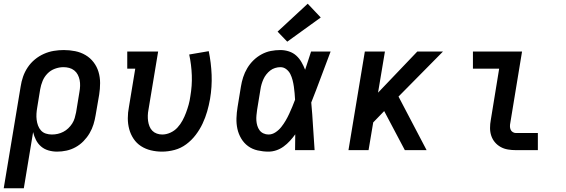

<svg xmlns="http://www.w3.org/2000/svg" viewBox="-21 -807 3041 1032"><path d="M-1 205 90 -342Q94 -369 103 -395Q112 -421 128 -445Q144 -469 166.5 -487.5Q189 -506 215 -517.5Q241 -529 268 -533.5Q295 -538 322 -538Q353 -538 383 -532Q413 -526 438.5 -511Q464 -496 482 -472.5Q500 -449 508.5 -420.5Q517 -392 517 -360.5Q517 -329 512 -298L493 -188Q489 -163 481.5 -138.5Q474 -114 460.5 -91Q447 -68 428 -48.5Q409 -29 385.5 -16Q362 -3 336.5 2.5Q311 8 286 8Q262 8 239.5 1.5Q217 -5 200 -19.5Q183 -34 172.5 -54.5Q162 -75 157 -97L107 205ZM258 -84Q274 -84 289.5 -87.5Q305 -91 319.5 -98.5Q334 -106 346 -117.5Q358 -129 367 -143Q376 -157 380.5 -172.5Q385 -188 388 -203L406 -313Q409 -329 409.5 -345.5Q410 -362 407 -377Q404 -392 397 -405.5Q390 -419 378 -428.5Q366 -438 351 -442Q336 -446 320 -446Q297 -446 274 -437.5Q251 -429 234 -411.5Q217 -394 208 -372Q199 -350 195 -327L179 -229Q176 -212 175 -195.5Q174 -179 176 -163Q178 -147 183.5 -132Q189 -117 199.5 -105.5Q210 -94 225.5 -89Q241 -84 258 -84Z M850 8Q819 8 790 1Q761 -6 737 -21.5Q713 -37 697 -61Q681 -85 673.5 -113Q666 -141 666 -171.5Q666 -202 672 -232L706 -438H663V-530H829L777 -217Q774 -202 773.5 -186.5Q773 -171 775 -156.5Q777 -142 782.5 -128Q788 -114 798 -104Q808 -94 822 -89Q836 -84 851 -84Q873 -84 895 -94Q917 -104 933 -121.5Q949 -139 960 -159.5Q971 -180 979 -201.5Q987 -223 993 -244.5Q999 -266 1002 -289Q1012 -346 1010 -402Q1008 -458 996 -514L1101 -532Q1114 -469 1116.5 -404.5Q1119 -340 1108 -275Q1102 -241 1092.5 -208Q1083 -175 1068 -143Q1053 -111 1031 -82Q1009 -53 980 -31.5Q951 -10 917 -1Q883 8 850 8Z M1422 8Q1393 8 1364 1.5Q1335 -5 1312.5 -21.5Q1290 -38 1275.5 -62.5Q1261 -87 1255 -114.5Q1249 -142 1250 -172Q1251 -202 1256 -232L1274 -342Q1278 -367 1286 -392Q1294 -417 1308 -440.5Q1322 -464 1341.5 -483Q1361 -502 1385 -515Q1409 -528 1434.5 -533Q1460 -538 1486 -538Q1510 -538 1532.5 -530.5Q1555 -523 1571.5 -508Q1588 -493 1599.5 -473Q1611 -453 1619 -432Q1627 -456 1635 -480.5Q1643 -505 1651 -530H1756Q1730 -462 1704.5 -393Q1679 -324 1652 -256Q1658 -192 1661.5 -128Q1665 -64 1670 0H1565Q1565 -21 1565.5 -42.5Q1566 -64 1566 -85Q1553 -67 1537.5 -50Q1522 -33 1503.5 -19.5Q1485 -6 1464 1Q1443 8 1422 8ZM1422 -84Q1442 -84 1460 -96Q1478 -108 1491 -124.5Q1504 -141 1514.5 -159Q1525 -177 1533.5 -195.5Q1542 -214 1550 -233Q1558 -252 1565 -271Q1564 -289 1562.5 -306.5Q1561 -324 1558.5 -341.5Q1556 -359 1551.5 -376.5Q1547 -394 1539.5 -409Q1532 -424 1518 -435Q1504 -446 1486 -446Q1472 -446 1457.5 -441.5Q1443 -437 1431.5 -428Q1420 -419 1410.5 -407Q1401 -395 1395 -381.5Q1389 -368 1385 -354.5Q1381 -341 1379 -327L1361 -217Q1359 -202 1357.5 -187.5Q1356 -173 1357 -159Q1358 -145 1362 -131.5Q1366 -118 1374 -107Q1382 -96 1395 -90Q1408 -84 1422 -84ZM1523 -583 1471 -637 1633 -787 1703 -713Z M1852 0 1940 -530H2048L2011 -309L2222 -530H2360L2121 -288L2272 0H2155L2044 -210L1985 -149L1960 0Z M2752 0Q2730 0 2709 -3.5Q2688 -7 2670 -17Q2652 -27 2639 -42.5Q2626 -58 2619.5 -77.5Q2613 -97 2613 -119Q2613 -141 2617 -162L2662 -438H2521V-530H2785L2722 -147Q2720 -138 2720 -128.5Q2720 -119 2723.5 -110.5Q2727 -102 2735 -97Q2743 -92 2752 -92H2870V0Z"/></svg>

Font: Iosevka Slab SmBdExObl
Style: Regular
Weight: 600
Width: 7
Italic angle: -9°
Monospace: yes
Designer: Belleve Invis
Foundry: Belleve Invis
Version: Version 11.1.0; ttfautohint (v1.8.3)